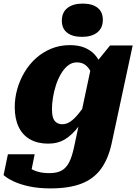

<svg xmlns="http://www.w3.org/2000/svg" viewBox="-51 -803 759 1068"><path d="M361 15 455 -427 463 -429 561 -550H687L570 -5Q551 82 510 137.5Q469 193 400.5 219Q332 245 230 245Q164 245 112.5 234Q61 223 25 206Q-11 189 -31 171L-7 55H142L115 187Q102 184 94 173.5Q86 163 83 150Q80 137 81.5 125Q83 113 88 107Q99 119 115.5 131.5Q132 144 159 152Q186 160 225 160Q266 160 292 145.5Q318 131 334 99Q350 67 361 15ZM527 -363 472 -346Q466 -378 454.5 -402.5Q443 -427 424 -441.5Q405 -456 376 -456Q349 -456 327 -438.5Q305 -421 288 -392Q271 -363 260 -328.5Q249 -294 243.5 -259.5Q238 -225 238 -196Q238 -167 244 -148.5Q250 -130 263.5 -121Q277 -112 296 -112Q319 -112 341 -127Q363 -142 387.5 -172.5Q412 -203 444 -249L460 -214Q422 -147 386.5 -100Q351 -53 311 -28.5Q271 -4 217 -4Q158 -4 116 -28Q74 -52 52.5 -97.5Q31 -143 31 -207Q31 -258 45 -307.5Q59 -357 85.5 -401.5Q112 -446 149.5 -479.5Q187 -513 234.5 -532.5Q282 -552 338 -552Q386 -552 420.5 -537.5Q455 -523 477.5 -497.5Q500 -472 512 -438Q524 -404 527 -363ZM405 -598Q459 -598 490 -622.5Q521 -647 521 -693Q521 -737 491.5 -760Q462 -783 409 -783Q355 -783 324 -758.5Q293 -734 293 -688Q293 -644 322.5 -621Q352 -598 405 -598Z"/></svg>

Font: Roboto Serif ExtraBold
Style: Italic
Weight: 800
Italic angle: -10°
Version: Version 1.007